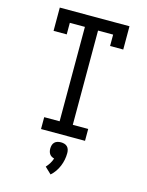

<svg xmlns="http://www.w3.org/2000/svg" viewBox="-142 -820 883 1155"><g transform="rotate(15 300.0 -243.0)"><path d="M163 0V-74H259V-662H165V-590H83V-735H517V-590H435V-661H341V-74H437V0ZM289 249 249 211Q261 198 270.5 182.5Q280 167 285 151Q277 149 269 144.5Q261 140 256 132.5Q251 125 249 116.5Q247 108 247 99Q247 88 250 77.5Q253 67 260.5 59.5Q268 52 278.5 49Q289 46 300 46Q311 46 321.5 49Q332 52 339.5 59.5Q347 67 350 77.5Q353 88 353 99Q353 120 349 140.5Q345 161 337 180.5Q329 200 317 217.5Q305 235 289 249Z"/></g></svg>

Font: Iosevka Curly Slab Extended
Style: Regular
Weight: 400
Width: 7
Monospace: yes
Designer: Belleve Invis
Foundry: Belleve Invis
Version: Version 11.1.0; ttfautohint (v1.8.3)